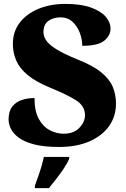

<svg xmlns="http://www.w3.org/2000/svg" viewBox="-20 -744 645 985"><path d="M284 10Q203 10 152 -4Q101 -18 73 -40Q45 -62 34.5 -86Q24 -110 24 -129Q24 -174 43.5 -198Q63 -222 93 -231.5Q123 -241 157 -241Q157 -173 179.5 -133Q202 -93 236.5 -75.5Q271 -58 306 -58Q359 -58 387.5 -88.5Q416 -119 416 -153Q416 -201 368.5 -230.5Q321 -260 240 -293Q164 -324 122 -359Q80 -394 63 -434Q46 -474 46 -518Q46 -582 81.5 -628Q117 -674 178 -699Q239 -724 315 -724Q396 -724 447.5 -705Q499 -686 523 -657.5Q547 -629 547 -598Q547 -561 514.5 -535Q482 -509 402 -509Q402 -543 389 -576.5Q376 -610 351.5 -632.5Q327 -655 291 -655Q254 -655 228.5 -637Q203 -619 203 -579Q203 -559 216 -538Q229 -517 267.5 -492.5Q306 -468 380 -438Q456 -408 498.5 -373.5Q541 -339 558 -299.5Q575 -260 575 -212Q575 -147 539.5 -97Q504 -47 438.5 -18.5Q373 10 284 10ZM159 208Q166 189 175.5 162.5Q185 136 193 108.5Q201 81 205 61H335V71Q326 92 308.5 118.5Q291 145 270 172Q249 199 231 221H159Z"/></svg>

Font: Noto Serif Myanmar Black
Style: Regular
Weight: 900
Designer: Ben Mitchell and the Monotype Design Team
Foundry: Monotype Imaging Inc.
Version: Version 2.106; ttfautohint (v1.8.4.7-5d5b)